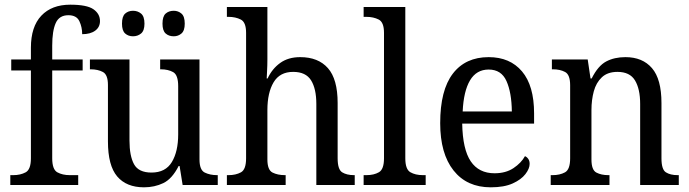

<svg xmlns="http://www.w3.org/2000/svg" viewBox="-20 -790 2944 820"><path d="M24 0V-42H37Q67 -42 89.5 -54Q112 -66 112 -114V-489H28V-536H112V-586Q112 -676 156.5 -723Q201 -770 280 -770Q351 -770 379 -750.5Q407 -731 407 -700Q407 -674 386.5 -659Q366 -644 331 -644Q331 -674 319 -699.5Q307 -725 272 -725Q233 -725 218 -691.5Q203 -658 203 -595V-536H333V-489H203V-114Q203 -66 225 -54Q247 -42 278 -42H314V0Z M595 10Q520 10 480.5 -36.5Q441 -83 441 -186V-427Q441 -471 419.5 -482.5Q398 -494 367 -494H364V-536H533V-190Q533 -124 552.5 -88.5Q572 -53 627 -53Q687 -53 714 -98Q741 -143 741 -216V-422Q741 -470 719.5 -482Q698 -494 667 -494H664V-536H832V-109Q832 -64 854.5 -53Q877 -42 907 -42H910V0H760L747 -81H743Q715 -26 677.5 -8Q640 10 595 10ZM722 -635Q701 -635 687.5 -647Q674 -659 674 -689Q674 -720 687.5 -732Q701 -744 722 -744Q741 -744 755 -732Q769 -720 769 -689Q769 -659 755 -647Q741 -635 722 -635ZM548 -635Q528 -635 514.5 -647Q501 -659 501 -689Q501 -720 514.5 -732Q528 -744 548 -744Q568 -744 582.5 -732Q597 -720 597 -689Q597 -659 582.5 -647Q568 -635 548 -635Z M949 0V-42H956Q987 -42 1009 -54Q1031 -66 1031 -114V-650Q1031 -695 1008.5 -706.5Q986 -718 956 -718H949V-760H1122V-537Q1122 -511 1120.5 -484Q1119 -457 1119 -455H1123Q1142 -496 1176.5 -521Q1211 -546 1262 -546Q1339 -546 1380.5 -499Q1422 -452 1422 -350V-114Q1422 -66 1441.5 -54Q1461 -42 1492 -42H1495V0H1331V-346Q1331 -411 1308.5 -447Q1286 -483 1232 -483Q1175 -483 1148.5 -438.5Q1122 -394 1122 -320V-109Q1122 -64 1144 -53Q1166 -42 1197 -42H1200V0Z M1533 0V-42H1545Q1577 -42 1598.5 -54.5Q1620 -67 1620 -114V-650Q1620 -695 1597.5 -706.5Q1575 -718 1545 -718H1533V-760H1711V-114Q1711 -67 1732.5 -54.5Q1754 -42 1786 -42H1798V0Z M2076 10Q1974 10 1917 -62Q1860 -134 1860 -264Q1860 -405 1914 -475.5Q1968 -546 2067 -546Q2158 -546 2209.5 -485Q2261 -424 2261 -306V-262H1954Q1956 -152 1990.5 -101Q2025 -50 2092 -50Q2140 -50 2173 -72Q2206 -94 2222 -123Q2230 -120 2236 -111.5Q2242 -103 2242 -90Q2242 -70 2224 -46.5Q2206 -23 2169.5 -6.5Q2133 10 2076 10ZM2166 -314Q2165 -395 2143 -444Q2121 -493 2067 -493Q2015 -493 1987.5 -447Q1960 -401 1956 -314Z M2332 0V-42H2340Q2371 -42 2393 -54Q2415 -66 2415 -114V-426Q2415 -471 2393.5 -482.5Q2372 -494 2342 -494H2337V-536H2490L2502 -455H2507Q2534 -509 2569 -527.5Q2604 -546 2651 -546Q2724 -546 2764.5 -499Q2805 -452 2805 -350V-114Q2805 -66 2824 -54Q2843 -42 2874 -42H2879V0H2714V-346Q2714 -410 2692 -446.5Q2670 -483 2617 -483Q2575 -483 2550.5 -460Q2526 -437 2516 -400Q2506 -363 2506 -320V-109Q2506 -64 2527 -53Q2548 -42 2578 -42H2583V0Z"/></svg>

Font: Noto Serif Hebrew SemiCondensed
Style: Regular
Weight: 400
Width: 4
Designer: Monotype Design Team
Foundry: Monotype Imaging Inc.
Version: Version 2.004; ttfautohint (v1.8.4.7-5d5b)